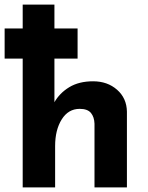

<svg xmlns="http://www.w3.org/2000/svg" viewBox="-26 -809 640 829"><path d="M72 0V-789H209V-349L208 -366Q231 -407 273 -432.5Q315 -458 376 -458Q438 -458 479.5 -421.5Q521 -385 522 -327V0H382V-275Q381 -304 366.5 -321.5Q352 -339 318 -339Q269 -339 240.5 -293.5Q212 -248 212 -178V0ZM-6 -686H309V-556H-6Z"/></svg>

Font: Reem Kufi
Style: Regular
Weight: 400
Designer: Khaled Hosny
Version: Version 1.6